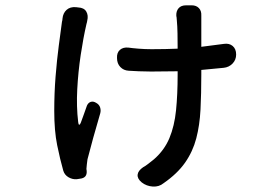

<svg xmlns="http://www.w3.org/2000/svg" viewBox="-20 -624 1040 722"><path d="M274 -596Q296 -595 304.5 -580.5Q313 -566 308 -546Q308 -545 307 -540.5Q306 -536 305 -533Q293 -481 283.5 -417.5Q274 -354 270.5 -288.5Q267 -223 274 -165Q275 -155 278 -155Q281 -155 284 -163Q290 -180 295.5 -194.5Q301 -209 307 -227Q312 -238 321.5 -241Q331 -244 342 -237Q353 -231 356.5 -220Q360 -209 357 -198Q344 -154 330.5 -105.5Q317 -57 309 -25Q308 -16 306.5 -5.5Q305 5 305 11L306 19Q308 45 281 48L268 50Q252 51 237.5 42.5Q223 34 218 18Q206 -24 195 -78Q184 -132 184 -207Q184 -274 189 -336.5Q194 -399 201 -452Q208 -505 213 -542Q214 -544 214.5 -548.5Q215 -553 215 -554Q217 -575 230.5 -587Q244 -599 266 -597ZM420 -406Q419 -426 431 -436.5Q443 -447 463 -445Q476 -443 500.5 -441Q525 -439 550 -439Q603 -439 648 -441Q648 -470 647.5 -498Q647 -526 645 -547Q644 -558 644 -559Q644 -560 643 -564Q642 -582 651.5 -593Q661 -604 680 -604H701Q718 -604 728 -593.5Q738 -583 737 -565Q737 -562 737 -559.5Q737 -557 737 -549V-448L822 -459Q842 -462 855 -451Q868 -440 868 -419Q868 -399 854.5 -385Q841 -371 821 -369L737 -361V-343Q737 -272 734 -212.5Q731 -153 718 -103.5Q705 -54 676 -12.5Q647 29 595 65Q578 79 554.5 77.5Q531 76 513 62Q496 48 497.5 33Q499 18 518 5Q526 1 537.5 -8Q549 -17 559 -25Q598 -59 617 -104.5Q636 -150 642 -209.5Q648 -269 648 -344V-356L548 -355Q525 -355 502 -356Q479 -357 464 -358Q445 -359 432.5 -372Q420 -385 420 -406Z"/></svg>

Font: Chiron GoRound TC M
Style: Regular
Weight: 500
Designer: Ryoko NISHIZUKA 西塚涼子 (kana, bopomofo & ideographs); Paul D. Hunt (Latin, Greek & Cyrillic); Sandoll Communications 산돌커뮤니
Foundry: Adobe
Version: Version 1.000;hotconv 1.1.1;makeotfexe 2.6.0